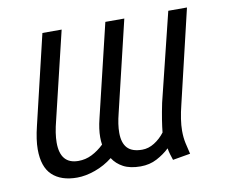

<svg xmlns="http://www.w3.org/2000/svg" viewBox="-64 -600 806 688"><g transform="rotate(-10 339.0 -256.0)"><path d="M164 10Q106 10 74 -20Q42 -50 42 -114Q42 -149 54 -198L131 -522H201L125 -205Q113 -159 113 -126Q113 -48 179 -48Q205 -48 228 -59.5Q251 -71 272 -91Q271 -96 270.5 -103.5Q270 -111 270 -118Q270 -148 279 -184L360 -522H429L350 -191Q340 -152 340 -122Q340 -85 357 -66.5Q374 -48 411 -48Q434 -48 455.5 -61.5Q477 -75 493 -96Q495 -116 499 -141.5Q503 -167 510 -201L589 -522H657L577 -184Q570 -156 566.5 -132.5Q563 -109 563 -90Q563 -65 567.5 -44.5Q572 -24 577 -4L513 7Q509 -5 506 -15Q503 -25 501 -37Q481 -18 454.5 -4Q428 10 395 10Q357 10 332.5 -3Q308 -16 294 -38Q265 -15 230 -2.5Q195 10 164 10Z"/></g></svg>

Font: Ubuntu Sans Condensed
Style: Italic
Weight: 400
Width: 3
Italic angle: -13.5°
Designer: Dalton Maag Ltd
Foundry: Dalton Maag Ltd
Version: Version 1.006; ttfautohint (v1.8.4.7-5d5b)